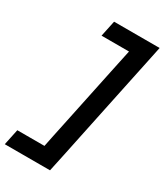

<svg xmlns="http://www.w3.org/2000/svg" viewBox="-273 -859 915 1066"><g transform="rotate(30 184.0 -326.0)"><path d="M-55 121 -33.5 19H140.5Q148 -18 156 -56.8Q164 -95.5 173.5 -139.5L252.5 -516Q261.5 -559 269.5 -596.5Q277 -633.5 285 -669.5H109L130.5 -771.5H422.5Q410.5 -713.5 399 -659Q387.5 -604.5 373.5 -538L285.5 -118Q271 -49.5 259.5 6.5Q247.5 62 235 121Z"/></g></svg>

Font: Heraclito SemiBold
Style: Italic
Weight: 600
Italic angle: -12°
Designer: Kostas Bartsokas (font) & Cristiano Sobral (main changes)
Foundry: Kostas Bartsokas (font) & Cristiano Sobral (main changes)
Version: Version 1.00;July 8, 2020;FontCreator 13.0.0.2655 64-bit